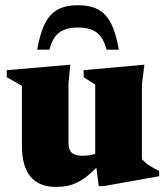

<svg xmlns="http://www.w3.org/2000/svg" viewBox="-20 -702 635 736"><path d="M242.5 -155Q242.5 -136.5 248.2 -125.5Q254 -114.5 266 -109.8Q278 -105 296 -105Q318.5 -105 337 -109.8Q355.5 -114.5 370.5 -124L388.5 -100.5Q354.5 -62.5 328.8 -39.5Q303 -16.5 281 -5Q259 6.5 238.5 10.5Q218 14.5 195.5 14.5Q129.5 14.5 96.8 -25Q64 -64.5 64 -144V-373L6 -406V-433L249.5 -454L242.5 -382.5ZM358.5 11.5 345 -94V-378L300.5 -406V-433L533.5 -454L524 -378V-91.5Q530.5 -85 537.5 -78.8Q544.5 -72.5 552.8 -67.2Q561 -62 570.2 -57Q579.5 -52 590 -47V-26.5L377.5 11.5ZM279 -596.5Q247 -596.5 225.2 -587.5Q203.5 -578.5 190.2 -559.8Q177 -541 169.5 -511.5H122.5Q134 -576.5 153.2 -613.5Q172.5 -650.5 203 -666.2Q233.5 -682 279 -682Q324.5 -682 355 -666.2Q385.5 -650.5 405 -613.5Q424.5 -576.5 435.5 -511.5H388.5Q381 -541 367.8 -559.8Q354.5 -578.5 332.8 -587.5Q311 -596.5 279 -596.5Z"/></svg>

Font: Newsreader 24pt ExtraBold
Style: Regular
Weight: 800
Designer: Hugues Gentile
Foundry: Production Type
Version: Version 1.003